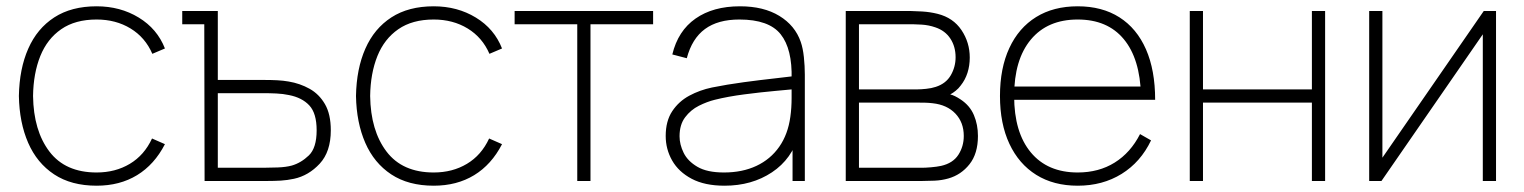

<svg xmlns="http://www.w3.org/2000/svg" viewBox="-20 -575 4843 610"><path d="M287 15Q206.5 15 152 -21Q97.5 -57 69.5 -121.2Q41.5 -185.5 40 -270Q41.5 -356.5 69.8 -420.5Q98 -484.5 152.5 -519.8Q207 -555 287 -555Q362 -555 420.8 -519.2Q479.5 -483.5 504 -421L464 -404Q441.5 -456 394.8 -484.5Q348 -513 287 -513Q219 -513 174.5 -482.2Q130 -451.5 108 -396.8Q86 -342 85 -270Q86.5 -160 137 -93.5Q187.5 -27 287 -27Q346.5 -27 392.5 -54.5Q438.5 -82 463 -135L504 -117Q470.5 -52 415.5 -18.5Q360.5 15 287 15Z M828 0H630L629 -498H559V-540H672V-321H818Q842 -321 861 -320Q880 -319 897 -316Q933 -310 963.5 -293Q994 -276 1012.5 -244Q1031 -212 1031 -161Q1031 -93 995.8 -55Q960.5 -17 914 -7Q893 -2.5 872.2 -1.2Q851.5 0 828 0ZM672 -279V-42H816Q836.5 -42 862.5 -43Q888.5 -44 907 -49Q936.5 -57.5 961.2 -81.2Q986 -105 986 -161Q986 -215 962.8 -240Q939.5 -265 898 -273Q879.5 -277 858 -278Q836.5 -279 816 -279Z M1358 15Q1277.5 15 1223 -21Q1168.5 -57 1140.5 -121.2Q1112.5 -185.5 1111 -270Q1112.5 -356.5 1140.8 -420.5Q1169 -484.5 1223.5 -519.8Q1278 -555 1358 -555Q1433 -555 1491.8 -519.2Q1550.5 -483.5 1575 -421L1535 -404Q1512.5 -456 1465.8 -484.5Q1419 -513 1358 -513Q1290 -513 1245.5 -482.2Q1201 -451.5 1179 -396.8Q1157 -342 1156 -270Q1157.5 -160 1208 -93.5Q1258.5 -27 1358 -27Q1417.5 -27 1463.5 -54.5Q1509.5 -82 1534 -135L1575 -117Q1541.5 -52 1486.5 -18.5Q1431.5 15 1358 15Z M1856 0H1814V-498H1615V-540H2055V-498H1856Z M2282 15Q2219 15 2177.5 -7Q2136 -29 2115.5 -65Q2095 -101 2095 -143Q2095 -190.5 2115.8 -221.8Q2136.5 -253 2170 -271Q2203.5 -289 2242 -297Q2289 -306.5 2342.8 -313.8Q2396.5 -321 2442 -326Q2487.5 -331 2510 -334L2495 -324Q2497.5 -419.5 2460.2 -466.2Q2423 -513 2329 -513Q2261 -513 2219.8 -482.8Q2178.5 -452.5 2162 -390L2116 -402Q2134 -477 2189.8 -516Q2245.5 -555 2331 -555Q2406 -555 2456 -524.5Q2506 -494 2524 -442Q2531 -422 2534 -393.5Q2537 -365 2537 -338V0H2498V-148L2518 -147Q2496.5 -70 2432.5 -27.5Q2368.5 15 2282 15ZM2280 -27Q2338.5 -27 2383.2 -48Q2428 -69 2455.8 -108.8Q2483.5 -148.5 2491 -204Q2495 -232 2495 -264Q2495 -296 2495 -310L2517 -293Q2490.5 -290.5 2443.8 -286.2Q2397 -282 2345 -275.2Q2293 -268.5 2251 -258Q2226.5 -252 2200.5 -239Q2174.5 -226 2156.8 -202.5Q2139 -179 2139 -142Q2139 -116 2152 -89.5Q2165 -63 2195.8 -45Q2226.5 -27 2280 -27Z M2909 0H2667V-540H2874Q2884.5 -540 2909.8 -538.5Q2935 -537 2959 -531Q3008.5 -518.5 3034.8 -479.2Q3061 -440 3061 -392Q3061 -366.5 3053.8 -343.8Q3046.5 -321 3032 -303Q3025.5 -294 3016.5 -286.8Q3007.5 -279.5 2999 -275Q3012.5 -272 3032 -259Q3061.5 -239.5 3074.2 -209.2Q3087 -179 3087 -143Q3087 -87 3060.2 -53.2Q3033.5 -19.5 2993 -8Q2972 -2 2949.2 -1Q2926.5 0 2909 0ZM2709 -249V-42H2909Q2919.5 -42 2937.8 -43.5Q2956 -45 2970 -48Q3007.5 -56.5 3024.8 -83.2Q3042 -110 3042 -143Q3042 -186 3015.5 -214Q2989 -242 2943 -247Q2931 -248.5 2917.8 -248.8Q2904.5 -249 2893 -249ZM2709 -498V-291H2894Q2905.5 -291 2922.5 -292.8Q2939.5 -294.5 2953 -299Q2985.5 -309.5 3000.8 -336Q3016 -362.5 3016 -393Q3016 -427 2999.5 -452.2Q2983 -477.5 2952 -488Q2930.5 -495.5 2907.8 -496.8Q2885 -498 2879 -498Z M3404 15Q3327.5 15 3272.2 -19.5Q3217 -54 3187 -118Q3157 -182 3157 -270Q3157 -358.5 3186.8 -422.5Q3216.5 -486.5 3271.8 -520.8Q3327 -555 3404 -555Q3481.5 -555 3536.5 -520Q3591.5 -485 3620.8 -418.5Q3650 -352 3650 -258H3605V-272Q3602 -388.5 3550.2 -450.8Q3498.5 -513 3404 -513Q3308 -513 3255 -449.2Q3202 -385.5 3202 -270Q3202 -154.5 3255 -90.8Q3308 -27 3404 -27Q3471 -27 3521.5 -58.5Q3572 -90 3602 -149L3637 -129Q3604 -60 3543.5 -22.5Q3483 15 3404 15ZM3624 -258H3184V-300H3624Z M3802 0H3760V-540H3802V-291H4148V-540H4190V0H4148V-249H3802Z M4694 -540H4733V0H4691V-466L4369 0H4330V-540H4372V-74Z"/></svg>

Font: Manrope Variable Light
Style: Regular
Weight: 200
Designer: Mikhail Sharanda
Foundry: Mikhail Sharanda
Version: Version 4.505